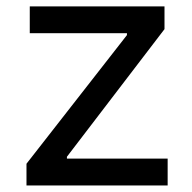

<svg xmlns="http://www.w3.org/2000/svg" viewBox="-20 -565 584 585"><path d="M60.7 0H490.8V-81.7H183.9V-87.4L481.2 -476.2V-545.5H70.7V-463.8H366.8V-458.1L60.7 -66.1Z"/></svg>

Font: Margiela Sans Text
Style: Regular
Weight: 400
Designer: Stefan Endress, Andreas Faust
Version: Version 1.100;FEAKit 1.0